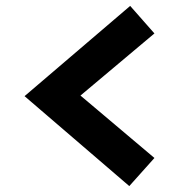

<svg xmlns="http://www.w3.org/2000/svg" viewBox="-20 -672 640 649"><path d="M417 -43 63 -347 420 -652 502 -559 252 -349 502 -138Z"/></svg>

Font: Red Hat Text VF
Style: Regular
Weight: 300
Designer: Pentagram, MCKL
Foundry: Pentagram, MCKL
Version: Version 1.023